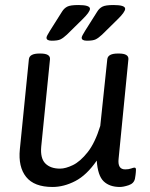

<svg xmlns="http://www.w3.org/2000/svg" viewBox="-20 -738 597 764"><path d="M186 -576Q165 -576 165 -588Q165 -594 179 -616L227 -692Q235 -705 247.5 -711.5Q260 -718 292 -718Q338 -718 338 -703Q338 -690 307 -660L246 -600Q232 -587 221 -581.5Q210 -576 186 -576ZM326 -576Q305 -576 305 -588Q305 -594 319 -616L367 -692Q375 -705 387.5 -711.5Q400 -718 432 -718Q478 -718 478 -703Q478 -690 447 -660L386 -600Q372 -587 361 -581.5Q350 -576 326 -576ZM189 6Q116 6 84 -34Q52 -74 59 -144L95 -503Q98 -525 137 -525H141Q180 -525 179 -503L144 -154Q140 -108 160.5 -87.5Q181 -67 219 -67Q241 -67 270 -81Q299 -95 328.5 -132Q358 -169 379 -237L407 -503Q410 -525 449 -525H453Q492 -525 491 -503L452 -107Q447 -64 478 -64Q492 -64 501.5 -67.5Q511 -71 515 -71Q521 -71 521 -63Q521 -62 520.5 -53Q520 -44 517 -27Q513 -8 492 -1Q471 6 457 6Q416 6 392.5 -16.5Q369 -39 365 -99Q325 -41 279.5 -17.5Q234 6 189 6Z"/></svg>

Font: Asap
Style: Italic
Weight: 400
Italic angle: -6°
Designer: Pablo Cosgaya
Foundry: Omnibus-Type
Version: Version 3.001; ttfautohint (v1.8.3)